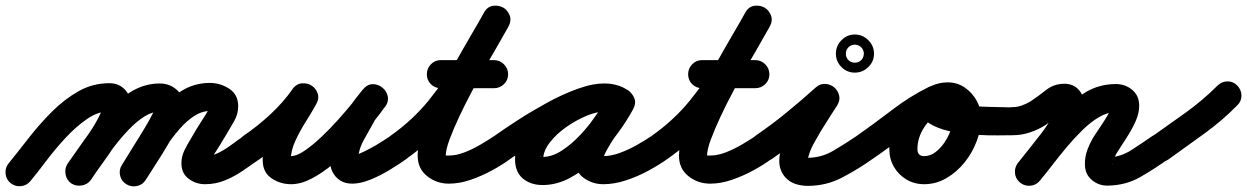

<svg xmlns="http://www.w3.org/2000/svg" viewBox="-64 -607 4482 690"><path d="M-33 -20Q1 -62 39.5 -111.5Q78 -161 122.5 -205.5Q167 -250 218 -279Q269 -308 329 -308Q363 -308 384.5 -285.5Q406 -263 406 -229Q406 -198 391 -162.5Q376 -127 352.5 -90.5Q329 -54 304.5 -20.5Q280 13 263 39Q251 56 230 59.5Q209 63 192 52Q175 40 171.5 19Q168 -2 179 -19Q191 -35 211.5 -64Q232 -93 254 -125Q276 -157 290.5 -185.5Q305 -214 305 -229Q305 -228 306 -226Q307 -223 309 -221Q313 -213 321 -209Q323 -208 327 -207.5Q331 -207 329 -207Q289 -207 249 -179.5Q209 -152 171.5 -111.5Q134 -71 102 -28.5Q70 14 45 44Q32 60 11 62Q-10 64 -26 51Q-42 38 -44 17Q-46 -4 -33 -20ZM192 52Q175 40 171.5 19Q168 -2 179 -19Q207 -59 242 -108.5Q277 -158 318.5 -203.5Q360 -249 408 -278Q456 -307 510 -307Q545 -307 570.5 -285Q596 -263 596 -227Q596 -202 580 -165.5Q564 -129 541 -90Q518 -51 495.5 -16.5Q473 18 460 39Q449 57 428.5 61.5Q408 66 390 55Q372 44 367.5 23.5Q363 3 374 -14Q381 -25 395 -47.5Q409 -70 426 -97.5Q443 -125 459 -152Q475 -179 485 -199Q495 -219 495 -227Q495 -227 495.5 -224.5Q496 -222 497 -219Q501 -211 507 -208Q510 -206 510 -206Q483 -206 454.5 -188Q426 -170 398 -140.5Q370 -111 344.5 -77.5Q319 -44 298 -13Q277 18 263 39Q251 56 230 59.5Q209 63 192 52ZM374 -14Q400 -56 431.5 -107Q463 -158 501.5 -204Q540 -250 587 -279.5Q634 -309 690 -309Q728 -309 760 -288Q792 -267 792 -225Q792 -197 777.5 -171.5Q763 -146 749 -123Q749 -123 749 -123Q749 -123 749 -123Q749 -123 749 -123Q749 -123 749 -123Q739 -106 728.5 -89Q718 -72 707 -55Q707 -55 707 -55Q707 -55 707 -55Q707 -55 707 -55Q707 -55 707 -55Q704 -50 696.5 -38Q689 -26 689 -20Q689 -18 688.5 -22.5Q688 -27 687 -29Q685 -36 677 -41Q669 -46 673 -46Q698 -46 722.5 -58.5Q747 -71 769.5 -88Q792 -105 812 -118Q829 -130 849.5 -126.5Q870 -123 882 -106Q894 -89 890.5 -68.5Q887 -48 870 -36Q840 -15 809.5 6Q779 27 745 41Q711 55 673 55Q640 55 614 35.5Q588 16 588 -20Q588 -44 598 -65Q608 -86 621 -107Q621 -107 621 -107Q621 -107 621 -107Q621 -107 621 -107Q621 -107 621 -107Q631 -125 641.5 -142Q652 -159 663 -176Q663 -176 663 -176Q663 -176 663 -176Q663 -176 663 -176Q663 -176 663 -176Q666 -181 672.5 -191Q679 -201 685 -211.5Q691 -222 691 -225Q691 -226 690.5 -224.5Q690 -223 691 -221Q691 -218 693 -215Q694 -213 698.5 -210Q703 -207 700 -207Q698 -208 695.5 -208Q693 -208 690 -208Q661 -208 633.5 -190Q606 -172 580.5 -142.5Q555 -113 532.5 -79.5Q510 -46 491.5 -14.5Q473 17 459 39Q448 57 428 61.5Q408 66 390 55Q372 44 367.5 23.5Q363 3 374 -14Z M811 -119Q861 -153 906.5 -195Q952 -237 987 -286Q1001 -306 1020.5 -307.5Q1040 -309 1055 -300Q1071 -290 1077.5 -271.5Q1084 -253 1072 -232Q1056 -203 1034.5 -169Q1013 -135 997 -100Q981 -65 981 -32Q981 -29 980.5 -33.5Q980 -38 978 -40Q974 -48 972.5 -47Q971 -46 982 -46Q1002 -46 1030 -65Q1058 -84 1089.5 -113.5Q1121 -143 1150.5 -176Q1180 -209 1203.5 -238Q1227 -267 1238 -282Q1252 -302 1272 -302.5Q1292 -303 1308 -291Q1323 -280 1328.5 -260.5Q1334 -241 1319 -222Q1309 -210 1298.5 -197.5Q1288 -185 1281 -172Q1281 -172 1281 -172Q1281 -172 1281 -173Q1281 -173 1281.5 -173Q1282 -173 1282 -173Q1264 -141 1243.5 -104Q1223 -67 1223 -30Q1223 -30 1223.5 -29Q1224 -28 1223 -31Q1222 -32 1222 -33Q1222 -33 1222 -33Q1222 -33 1222 -34Q1221 -34 1221 -34Q1221 -34 1221 -34Q1225 -27 1223 -29.5Q1221 -32 1216.5 -37.5Q1212 -43 1208 -45Q1207 -46 1203 -47Q1199 -48 1202 -48Q1212 -48 1230.5 -56Q1249 -64 1270 -75.5Q1291 -87 1309.5 -99Q1328 -111 1339 -118Q1356 -130 1376.5 -126.5Q1397 -123 1409 -106Q1421 -89 1417.5 -68.5Q1414 -48 1397 -36Q1373 -19 1339 2Q1305 23 1268.5 38Q1232 53 1202 53Q1176 53 1158.5 41.5Q1141 30 1133 14Q1133 14 1133 14Q1133 14 1132 14Q1132 13 1132 13Q1132 13 1132 13Q1122 -6 1122 -30Q1122 -82 1145.5 -129Q1169 -176 1192 -221Q1192 -221 1192.5 -221Q1193 -221 1193 -221Q1193 -222 1193 -222Q1193 -222 1193 -222Q1203 -239 1215 -254Q1227 -269 1239 -284Q1255 -304 1274.5 -304.5Q1294 -305 1309 -293Q1324 -282 1329 -263Q1334 -244 1320 -224Q1301 -197 1272 -161Q1243 -125 1207.5 -87.5Q1172 -50 1133 -17.5Q1094 15 1055.5 35Q1017 55 982 55Q943 55 911.5 33.5Q880 12 880 -32Q880 -76 897 -119Q914 -162 938.5 -203.5Q963 -245 984 -282Q996 -303 1016 -304.5Q1036 -306 1052 -295Q1069 -285 1076 -266Q1083 -247 1069 -228Q1029 -171 977 -122.5Q925 -74 869 -35Q851 -24 830.5 -27.5Q810 -31 798 -48Q787 -66 790.5 -86.5Q794 -107 811 -119Z M1338 -118Q1419 -175 1476.5 -246Q1534 -317 1581 -397Q1628 -477 1675 -561Q1687 -583 1707 -586Q1727 -589 1744 -580Q1760 -571 1767.5 -552Q1775 -533 1763 -511Q1752 -492 1731.5 -456.5Q1711 -421 1685.5 -376Q1660 -331 1634 -282.5Q1608 -234 1586.5 -188Q1565 -142 1551.5 -105.5Q1538 -69 1538 -48Q1538 -48 1539.5 -48Q1541 -48 1549 -48Q1576 -48 1605.5 -59.5Q1635 -71 1663 -87.5Q1691 -104 1712 -118Q1729 -130 1749.5 -126.5Q1770 -123 1782 -106Q1794 -89 1790.5 -68.5Q1787 -48 1770 -36Q1740 -14 1703 6Q1666 26 1626.5 39.5Q1587 53 1549 53Q1505 53 1471 26Q1437 -1 1437 -48Q1437 -83 1455.5 -136Q1474 -189 1503.5 -249.5Q1533 -310 1566 -370Q1599 -430 1628.5 -480Q1658 -530 1675 -561Q1687 -583 1707 -586Q1727 -589 1744 -580Q1760 -571 1767.5 -552Q1775 -533 1763 -511Q1712 -420 1661 -334.5Q1610 -249 1546.5 -173Q1483 -97 1396 -36Q1379 -24 1358.5 -27.5Q1338 -31 1326 -48Q1314 -65 1317.5 -85.5Q1321 -106 1338 -118ZM1470 -340Q1470 -361 1484.5 -376Q1499 -391 1520 -391Q1568 -391 1615.5 -391Q1663 -391 1711 -391Q1732 -391 1747 -376Q1762 -361 1762 -340Q1762 -319 1747 -304.5Q1732 -290 1711 -290Q1663 -290 1615.5 -290Q1568 -290 1520 -290Q1499 -290 1484.5 -304.5Q1470 -319 1470 -340Z M1712 -118Q1747 -143 1796.5 -175Q1846 -207 1901.5 -237.5Q1957 -268 2011 -287.5Q2065 -307 2109 -307Q2131 -307 2153 -301Q2175 -295 2193 -282Q2213 -268 2214.5 -248.5Q2216 -229 2206 -214Q2196 -198 2177.5 -191.5Q2159 -185 2139 -197Q2130 -202 2124 -204Q2118 -206 2107 -206Q2080 -206 2043 -190.5Q2006 -175 1970.5 -150Q1935 -125 1911.5 -94.5Q1888 -64 1888 -34Q1888 -30 1887.5 -32Q1887 -34 1886 -36Q1879 -46 1877 -44.5Q1875 -43 1886 -43Q1920 -43 1956 -66.5Q1992 -90 2024.5 -125.5Q2057 -161 2082.5 -198Q2108 -235 2123 -262Q2135 -284 2155 -287.5Q2175 -291 2191 -282Q2208 -273 2215.5 -254.5Q2223 -236 2211 -214Q2203 -198 2185.5 -173Q2168 -148 2149 -120Q2130 -92 2117 -68.5Q2104 -45 2104 -32Q2104 -33 2104 -35Q2103 -38 2101 -40Q2100 -43 2097 -45Q2094 -47 2097 -46Q2100 -46 2104 -46Q2132 -46 2163.5 -57.5Q2195 -69 2225 -86Q2255 -103 2277 -118Q2294 -130 2314.5 -126.5Q2335 -123 2347 -106Q2359 -89 2355.5 -68.5Q2352 -48 2335 -36Q2304 -14 2265 7Q2226 28 2184.5 41.5Q2143 55 2104 55Q2066 55 2034.5 33Q2003 11 2003 -32Q2003 -71 2025 -111Q2047 -151 2075.5 -189.5Q2104 -228 2123 -262Q2135 -284 2155 -287.5Q2175 -291 2191 -282Q2208 -273 2215.5 -254.5Q2223 -236 2211 -214Q2189 -173 2154.5 -126Q2120 -79 2077.5 -37Q2035 5 1986 31.5Q1937 58 1886 58Q1843 58 1815 34.5Q1787 11 1787 -34Q1787 -76 1807.5 -115.5Q1828 -155 1862 -189.5Q1896 -224 1938.5 -250.5Q1981 -277 2024.5 -292Q2068 -307 2107 -307Q2152 -307 2189 -285Q2210 -273 2211.5 -253Q2213 -233 2202 -216Q2192 -200 2173 -193Q2154 -186 2135 -200Q2129 -204 2122 -205Q2115 -206 2109 -206Q2084 -206 2048.5 -193Q2013 -180 1973 -159.5Q1933 -139 1894 -115.5Q1855 -92 1822.5 -71Q1790 -50 1770 -36Q1753 -24 1732.5 -27.5Q1712 -31 1700 -48Q1688 -65 1691.5 -85.5Q1695 -106 1712 -118Z M2277 -118Q2358 -175 2415.5 -246Q2473 -317 2520 -397Q2567 -477 2614 -561Q2626 -583 2646 -586Q2666 -589 2683 -580Q2699 -571 2706.5 -552Q2714 -533 2702 -511Q2691 -492 2670.5 -456.5Q2650 -421 2624.5 -376Q2599 -331 2573 -282.5Q2547 -234 2525.5 -188Q2504 -142 2490.5 -105.5Q2477 -69 2477 -48Q2477 -48 2478.5 -48Q2480 -48 2488 -48Q2515 -48 2544.5 -59.5Q2574 -71 2602 -87.5Q2630 -104 2651 -118Q2668 -130 2688.5 -126.5Q2709 -123 2721 -106Q2733 -89 2729.5 -68.5Q2726 -48 2709 -36Q2679 -14 2642 6Q2605 26 2565.5 39.5Q2526 53 2488 53Q2444 53 2410 26Q2376 -1 2376 -48Q2376 -83 2394.5 -136Q2413 -189 2442.5 -249.5Q2472 -310 2505 -370Q2538 -430 2567.5 -480Q2597 -530 2614 -561Q2626 -583 2646 -586Q2666 -589 2683 -580Q2699 -571 2706.5 -552Q2714 -533 2702 -511Q2651 -420 2600 -334.5Q2549 -249 2485.5 -173Q2422 -97 2335 -36Q2318 -24 2297.5 -27.5Q2277 -31 2265 -48Q2253 -65 2256.5 -85.5Q2260 -106 2277 -118ZM2409 -340Q2409 -361 2423.5 -376Q2438 -391 2459 -391Q2507 -391 2554.5 -391Q2602 -391 2650 -391Q2671 -391 2686 -376Q2701 -361 2701 -340Q2701 -319 2686 -304.5Q2671 -290 2650 -290Q2602 -290 2554.5 -290Q2507 -290 2459 -290Q2438 -290 2423.5 -304.5Q2409 -319 2409 -340Z M2638 -48Q2627 -66 2630.5 -86.5Q2634 -107 2651 -119Q2708 -158 2762.5 -202.5Q2817 -247 2868 -293Q2884 -307 2902.5 -305.5Q2921 -304 2934 -293Q2947 -282 2951.5 -264.5Q2956 -247 2945 -229Q2925 -197 2904.5 -165.5Q2884 -134 2866 -101Q2859 -89 2853 -76.5Q2847 -64 2843 -50Q2840 -42 2838 -34Q2838 -30 2838 -29Q2833 -39 2829.5 -39.5Q2826 -40 2839 -40Q2888 -40 2932 -66Q2976 -92 3014 -118Q3031 -130 3051.5 -126.5Q3072 -123 3084 -106Q3096 -89 3092.5 -68.5Q3089 -48 3072 -36Q3020 1 2962.5 31Q2905 61 2839 61Q2816 61 2794.5 54Q2773 47 2757 29Q2737 5 2736.5 -26.5Q2736 -58 2749.5 -93Q2763 -128 2783.5 -162.5Q2804 -197 2824.5 -228Q2845 -259 2859 -281Q2870 -300 2889.5 -297.5Q2909 -295 2925 -282Q2940 -269 2946 -250.5Q2952 -232 2936 -217Q2882 -169 2825 -122.5Q2768 -76 2709 -35Q2691 -24 2670.5 -27.5Q2650 -31 2638 -48ZM2985 -437Q2978 -430 2976 -419Q2976 -417 2976 -415Q2976 -413 2976 -414Q2976 -415 2976 -413Q2976 -411 2976 -409Q2978 -398 2985 -391Q2992 -384 3003 -382Q3005 -382 3007 -382Q3009 -382 3008 -382Q3007 -382 3009 -382Q3011 -382 3013 -382Q3024 -384 3031 -391Q3038 -398 3040 -409Q3040 -411 3040.5 -413Q3041 -415 3041 -414Q3041 -413 3040.5 -415Q3040 -417 3040 -419Q3038 -430 3031 -437Q3024 -444 3013 -446Q3011 -446 3009 -446.5Q3007 -447 3008 -447Q3009 -447 3007 -446.5Q3005 -446 3003 -446Q2992 -444 2985 -437ZM3008 -483Q3036 -483 3056.5 -462.5Q3077 -442 3077 -414Q3077 -386 3056.5 -366Q3036 -346 3008 -346Q2980 -346 2960 -366Q2940 -386 2940 -414Q2940 -442 2960 -462.5Q2980 -483 3008 -483Z M3014 -118Q3078 -163 3142 -212Q3206 -261 3275 -295Q3294 -304 3314 -297Q3334 -290 3343 -272Q3352 -253 3345 -233Q3338 -213 3320 -204Q3254 -172 3193 -124.5Q3132 -77 3072 -36Q3055 -24 3034.5 -27.5Q3014 -31 3002 -48Q2990 -65 2993.5 -85.5Q2997 -106 3014 -118ZM3343 -271Q3352 -252 3345 -232Q3338 -212 3319 -204Q3281 -186 3257 -149Q3233 -112 3233 -71Q3233 -46 3257 -46Q3279 -46 3297.5 -60Q3316 -74 3330.5 -95.5Q3345 -117 3353 -140.5Q3361 -164 3361 -183Q3361 -189 3356 -199.5Q3351 -210 3342 -210Q3334 -210 3331.5 -208Q3329 -206 3335 -212Q3337 -214 3339.5 -219Q3342 -224 3341 -221Q3341 -221 3341 -221Q3341 -221 3341 -221Q3341 -223 3341 -225Q3342 -233 3339 -240Q3338 -242 3335.5 -243.5Q3333 -245 3334 -246Q3334 -246 3349.5 -242Q3365 -238 3381 -234Q3397 -230 3400 -230Q3443 -224 3487 -223Q3531 -222 3574 -221Q3595 -221 3610 -206.5Q3625 -192 3625 -171Q3624 -150 3609.5 -135Q3595 -120 3574 -121Q3556 -121 3521.5 -120.5Q3487 -120 3445.5 -122.5Q3404 -125 3363 -132.5Q3322 -140 3291 -155Q3260 -170 3246 -194Q3232 -218 3245 -255Q3245 -255 3245 -255Q3245 -255 3245 -255Q3245 -255 3245 -255Q3245 -255 3245 -255Q3256 -286 3284 -298.5Q3312 -311 3342 -311Q3376 -311 3403 -292.5Q3430 -274 3446 -245Q3462 -216 3462 -183Q3462 -143 3446.5 -101Q3431 -59 3403 -24Q3375 11 3337.5 33Q3300 55 3257 55Q3222 55 3193.5 38Q3165 21 3148.5 -7.5Q3132 -36 3132 -71Q3132 -118 3150.5 -162Q3169 -206 3201 -241Q3233 -276 3276 -295Q3295 -304 3314.5 -297Q3334 -290 3343 -271Z M3524 -171Q3524 -192 3538.5 -207Q3553 -222 3574 -222Q3592 -222 3608.5 -228Q3625 -234 3640 -243Q3668 -262 3696 -284Q3724 -306 3761 -306Q3793 -306 3812.5 -284.5Q3832 -263 3832 -233Q3832 -196 3816 -160Q3800 -124 3775 -89Q3750 -54 3723 -21.5Q3696 11 3675 40Q3662 57 3641.5 60Q3621 63 3604 51Q3587 38 3584 17.5Q3581 -3 3593 -20Q3608 -39 3630.5 -67Q3653 -95 3676.5 -125.5Q3700 -156 3715.5 -184.5Q3731 -213 3731 -233Q3731 -232 3731 -231Q3733 -217 3748 -208Q3752 -206 3756 -205Q3757 -205 3759.5 -205Q3762 -205 3761 -205Q3757 -205 3743.5 -195Q3730 -185 3715.5 -174Q3701 -163 3694 -158Q3667 -141 3637 -131Q3607 -121 3574 -121Q3553 -121 3538.5 -135.5Q3524 -150 3524 -171ZM3596 -23Q3630 -63 3667.5 -111.5Q3705 -160 3747.5 -204Q3790 -248 3839 -276.5Q3888 -305 3946 -305Q3980 -305 4005 -284Q4030 -263 4030 -227Q4030 -200 4017 -171Q4004 -142 3986.5 -115Q3969 -88 3955 -66Q3948 -56 3941.5 -42Q3935 -28 3935 -16Q3935 -16 3935 -16Q3935 -16 3935 -16Q3935 -16 3935.5 -16Q3936 -16 3936 -16Q3936 -14 3935.5 -18Q3935 -22 3934 -24Q3931 -32 3924 -37Q3922 -39 3919 -40Q3918 -41 3916.5 -41Q3915 -41 3915 -41Q3962 -42 4001.5 -67.5Q4041 -93 4077 -118Q4094 -130 4114.5 -126.5Q4135 -123 4147 -106Q4159 -89 4155.5 -68.5Q4152 -48 4135 -36Q4085 0 4033.5 29.5Q3982 59 3918 60Q3885 61 3860 40Q3835 19 3835 -16Q3835 -16 3835 -16Q3835 -16 3835 -16Q3835 -16 3835 -16Q3835 -16 3835 -16Q3834 -43 3844.5 -70.5Q3855 -98 3870 -121Q3877 -132 3891 -152.5Q3905 -173 3917 -193.5Q3929 -214 3929 -227Q3929 -229 3929 -226Q3929 -223 3929 -222Q3933 -210 3943 -206Q3945 -204 3946 -204Q3916 -204 3885.5 -186Q3855 -168 3825.5 -139Q3796 -110 3768 -76.5Q3740 -43 3716 -11.5Q3692 20 3672 43Q3659 59 3638 60.5Q3617 62 3601 48Q3585 35 3583.5 14Q3582 -7 3596 -23Z M4077 -117Q4137 -159 4198 -203Q4259 -247 4311 -299Q4326 -314 4346.5 -314.5Q4367 -315 4382 -300Q4397 -285 4397.5 -264.5Q4398 -244 4383 -229Q4328 -173 4263.5 -126.5Q4199 -80 4135 -34Q4118 -22 4097.5 -25.5Q4077 -29 4065 -46Q4053 -63 4056.5 -84Q4060 -105 4077 -117Z"/></svg>

Font: FRB American Cursive Guidelines Arrows Ultra
Style: Bold Italic
Weight: 1000
Italic angle: -25°
Version: Version 2.0;Modular Font Editor K font №1